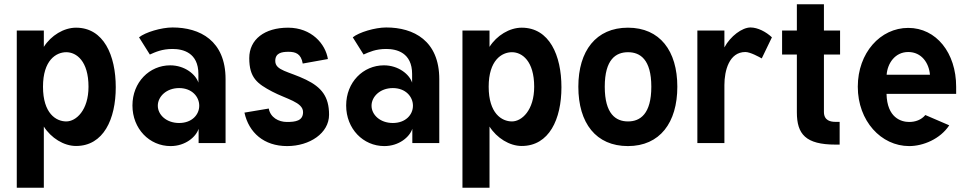

<svg xmlns="http://www.w3.org/2000/svg" viewBox="-20 -666 4505 894"><path d="M184.1 208V-76.7C217.8 -23.4 277.3 13.7 334 13.7C461.9 13.7 519 -111.3 519 -259.8C519 -408.2 462.9 -537.1 334 -537.1C277.3 -537.1 217.8 -501 184.1 -447.8V-523.9H58.1V208ZM392.1 -262.2C392.1 -152.8 334.5 -100.6 288.6 -100.6C241.2 -100.6 180.2 -137.7 180.2 -262.2C180.2 -385.7 241.2 -422.9 288.6 -422.9C335.9 -422.9 392.1 -381.8 392.1 -262.2Z M814 -255.9C873.5 -255.9 907.7 -215.8 907.7 -173.8C907.7 -131.8 873.5 -93.3 814 -93.3C754.4 -93.3 714.8 -131.8 714.8 -173.8C714.8 -215.8 754.4 -255.9 814 -255.9ZM772.5 -361.8C675.8 -361.8 596.7 -283.2 596.7 -174.8C596.7 -66.4 675.8 14.2 774.4 14.2C842.8 14.2 892.6 -28.3 904.8 -66.4V0H1030.3V-148.9V-297.4C1030.3 -476.6 911.1 -538.1 783.2 -538.1C731 -538.1 656.2 -515.6 627.4 -492.2L677.7 -412.1C704.1 -423.8 734.4 -438 783.2 -438C832 -438 903.8 -420.9 903.8 -321.3V-281.2C891.6 -319.3 840.8 -361.8 772.5 -361.8Z M1247.1 -239.7C1313.5 -204.6 1391.1 -190.4 1391.1 -144C1391.1 -103 1355.5 -98.1 1315.9 -98.1C1276.4 -98.1 1238.8 -119.6 1231.4 -160.6L1118.2 -141.6C1138.7 -47.9 1209.5 14.2 1316.9 14.2C1421.9 14.2 1512.2 -45.9 1512.2 -131.8C1512.2 -216.8 1476.6 -259.8 1404.8 -294.9C1324.2 -334 1261.7 -336.9 1261.7 -382.3C1261.7 -418.5 1290 -424.8 1323.2 -424.8C1356.4 -424.8 1381.8 -416 1389.6 -370.1L1506.8 -391.1C1495.6 -461.4 1430.7 -537.1 1321.3 -537.1C1211.9 -537.1 1140.6 -482.4 1140.6 -395.5C1140.6 -303.7 1177.7 -276.4 1247.1 -239.7Z M1809.1 -255.9C1868.7 -255.9 1902.8 -215.8 1902.8 -173.8C1902.8 -131.8 1868.7 -93.3 1809.1 -93.3C1749.5 -93.3 1710 -131.8 1710 -173.8C1710 -215.8 1749.5 -255.9 1809.1 -255.9ZM1767.6 -361.8C1670.9 -361.8 1591.8 -283.2 1591.8 -174.8C1591.8 -66.4 1670.9 14.2 1769.5 14.2C1837.9 14.2 1887.7 -28.3 1899.9 -66.4V0H2025.4V-148.9V-297.4C2025.4 -476.6 1906.2 -538.1 1778.3 -538.1C1726.1 -538.1 1651.4 -515.6 1622.6 -492.2L1672.9 -412.1C1699.2 -423.8 1729.5 -438 1778.3 -438C1827.1 -438 1898.9 -420.9 1898.9 -321.3V-281.2C1886.7 -319.3 1835.9 -361.8 1767.6 -361.8Z M2259.3 208V-76.7C2293 -23.4 2352.5 13.7 2409.2 13.7C2537.1 13.7 2594.2 -111.3 2594.2 -259.8C2594.2 -408.2 2538.1 -537.1 2409.2 -537.1C2352.5 -537.1 2293 -501 2259.3 -447.8V-523.9H2133.3V208ZM2467.3 -262.2C2467.3 -152.8 2409.7 -100.6 2363.8 -100.6C2316.4 -100.6 2255.4 -137.7 2255.4 -262.2C2255.4 -385.7 2316.4 -422.9 2363.8 -422.9C2411.1 -422.9 2467.3 -381.8 2467.3 -262.2Z M2795.9 -262.2C2795.9 -389.6 2847.7 -422.9 2904.3 -422.9C2960.4 -422.9 3012.7 -389.6 3012.7 -262.2C3012.7 -134.8 2960.4 -100.6 2904.3 -100.6C2847.7 -100.6 2795.9 -134.8 2795.9 -262.2ZM2672.9 -262.2C2672.9 -92.3 2755.4 14.2 2903.8 14.2C3052.7 14.2 3133.8 -95.2 3133.8 -262.2C3133.8 -429.2 3052.7 -537.1 2903.8 -537.1C2755.4 -537.1 2672.9 -429.2 2672.9 -262.2Z M3526.9 -394 3574.2 -492.2C3547.4 -517.6 3508.3 -538.1 3474.6 -538.1C3435.5 -538.1 3380.9 -497.6 3353 -445.3V-523.9H3227.1V0H3353V-270C3353 -336.9 3375 -423.8 3450.7 -423.8C3473.6 -423.8 3515.6 -400.4 3526.9 -394Z M3690.4 -412.1V-143.1C3690.4 -41.5 3731 7.3 3870.6 7.3H3889.6V-98.6H3870.6C3848.6 -98.6 3816.4 -103.5 3816.4 -145V-412.1H3891.6V-523.9H3816.4V-646H3690.4V-523.9H3621.6V-412.1Z M4108.4 -317.9C4112.3 -371.1 4147.5 -423.8 4209 -423.8C4271 -423.8 4305.7 -372.6 4310.1 -317.9ZM4213.4 -98.1C4176.3 -98.1 4110.4 -117.2 4107.9 -229H4432.1V-262.2C4432.1 -419.9 4339.4 -536.1 4209 -536.1C4079.1 -536.1 3974.1 -419.9 3974.1 -262.2C3974.1 -102.5 4083 14.2 4213.4 14.2C4278.3 14.2 4357.9 -18.6 4399.9 -82.5L4288.6 -130.4C4270 -107.9 4242.2 -98.1 4213.4 -98.1Z"/></svg>

Font: Tuffy
Style: Bold
Weight: 700
Designer: Thatcher Ulrich, Karoly Barta, Michael Everson
Version: Version 001.270